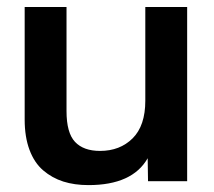

<svg xmlns="http://www.w3.org/2000/svg" viewBox="-20 -520 615 551"><path d="M233.9 11.2Q193.8 11.2 161.6 1Q129.4 -9.3 104 -31Q78.6 -52.7 64.7 -89.8Q50.8 -127 50.8 -176.8V-500H170.9V-201.2Q170.9 -138.7 195.3 -112.8Q219.7 -86.9 267.1 -86.9Q324.2 -86.9 360.6 -123Q397 -159.2 397 -231V-500H517.1V0H404.8L403.8 -65.9Q359.9 11.2 233.9 11.2Z"/></svg>

Font: Human Sans Medium
Style: Regular
Weight: 500
Designer: Tim Radville
Foundry: Continuum
Version: Version 1.000;FEAKit 1.0